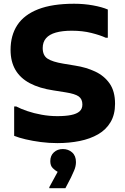

<svg xmlns="http://www.w3.org/2000/svg" viewBox="-20 -752 669 1025"><path d="M55.6 -183.8H66.4Q91.1 -170.8 126.1 -158.9Q161.2 -146.9 202.6 -139.5Q244 -132 286 -132Q329.8 -132 359.6 -138Q389.4 -144 404.6 -157.4Q419.8 -170.8 419.8 -194Q419.8 -223.1 400.3 -237.1Q380.9 -251.1 330.8 -259L265.2 -269.4Q190.7 -280.5 139.6 -307.5Q88.5 -334.5 62.4 -378.9Q36.4 -423.4 36.4 -486Q36.4 -563.2 72.5 -618.2Q108.6 -673.2 183.8 -702.6Q259 -732 375.6 -732Q428.1 -732 476.3 -723.3Q524.4 -714.6 555.6 -701.2V-550.4H544.8Q514.5 -564.5 467.5 -576.2Q420.5 -588 363.2 -588Q312.8 -588 278.2 -578.2Q243.5 -568.4 225.8 -547.9Q208 -527.4 208 -495.6Q208 -455.7 234 -438.8Q260 -421.8 318 -412.2L380.8 -401.8Q439.5 -392.8 488 -370.1Q536.5 -347.4 565.4 -306Q594.2 -264.6 594.2 -198Q594.2 -140.6 570.3 -100.1Q546.4 -59.6 503.9 -35.1Q461.3 -10.6 405.6 0.7Q349.9 12 286 12Q241.2 12 197.8 6.3Q154.3 0.6 117.2 -8.1Q80.2 -16.8 55.6 -26.8ZM287.8 165.4Q275 158.6 261.8 145.7Q248.5 132.8 248.5 108.2Q248.5 79 267.6 61.3Q286.6 43.6 315.6 43.6Q344.6 43.6 365.1 61.7Q385.5 79.8 385.5 113.1Q385.5 136 375.7 158.4Q365.8 180.8 359 195.4L329.1 252.8H243.3V247.1Z"/></svg>

Font: Kufam
Style: Regular
Weight: 400
Designer: Wael Morcos, Artur Schmal
Foundry: Original Type
Version: Version 1.301; ttfautohint (v1.8.3)